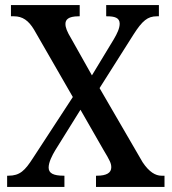

<svg xmlns="http://www.w3.org/2000/svg" viewBox="-20 -734 674 754"><path d="M8 0H233V-44H230C189 -44 171 -54 171 -76C171 -97 185 -124 197 -144L296 -303L386 -146C412 -103 417 -92 417 -77C417 -55 398 -44 361 -44H357V0H626V-44H614C591 -44 566 -58 540 -97L371 -388L504 -598C539 -653 560 -670 596 -670H604V-714H397V-670H400C429 -670 450 -665 450 -641C450 -623 440 -602 427 -580L341 -438L260 -582C243 -610 237 -626 237 -640C237 -656 247 -670 289 -670H293V-714H23V-670H35C68 -670 92 -654 114 -617L266 -353L110 -114C78 -64 58 -44 13 -44H8Z"/></svg>

Font: Noto Serif SemiCondensed Medium
Style: Regular
Weight: 500
Width: 4
Designer: Monotype Design Team
Foundry: Monotype Imaging Inc.
Version: Version 2.014